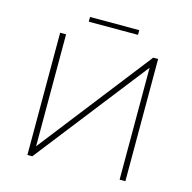

<svg xmlns="http://www.w3.org/2000/svg" viewBox="-117 -944 1061 1062"><g transform="rotate(15 413.0 -413.5)"><path d="M269 -800H551V-827H269ZM132 0H160L660 -641V0H693V-700H665L166 -59V-700H132Z"/></g></svg>

Font: Talent ExtraLight
Style: Regular
Weight: 200
Designer: Mike Powis
Version: Version 1.001;hotconv 1.0.109;makeotfexe 2.5.65596